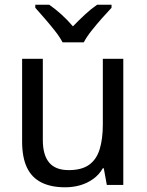

<svg xmlns="http://www.w3.org/2000/svg" viewBox="-20 -786 623 816"><path d="M504 -536V0H434L421 -71H417Q401 -43 375.5 -25Q350 -7 320 1.5Q290 10 257 10Q197 10 156 -10.5Q115 -31 94.5 -74Q74 -117 74 -185V-536H162V-191Q162 -127 189 -95Q216 -63 272 -63Q327 -63 358.5 -85.5Q390 -108 403.5 -151.5Q417 -195 417 -257V-536ZM454 -753Q436 -734 413 -708Q390 -682 369 -655.5Q348 -629 336 -606H246Q234 -629 213 -655.5Q192 -682 169.5 -708Q147 -734 130 -753V-766H189Q214 -749 240.5 -725Q267 -701 290 -674Q316 -701 342 -725Q368 -749 393 -766H454Z"/></svg>

Font: Noto Sans Display
Style: Regular
Weight: 400
Designer: Monotype Design Team
Foundry: Monotype Imaging Inc.
Version: Version 2.003